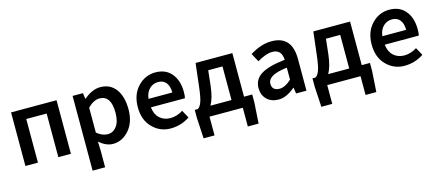

<svg xmlns="http://www.w3.org/2000/svg" viewBox="-50 -1005 3879 1700"><g transform="rotate(-15 1889.0 -154.5)"><path d="M73.2 0V-491.2H490.2V0H375V-399.9H188V0Z M965.8 -252Q965.8 -407.7 859.9 -408.2Q808.1 -408.2 752 -353V-124Q801.3 -83 851.6 -83Q901.9 -83 934.1 -127Q966.3 -170.9 965.8 -252ZM637.2 193.8V-491.2H731.9L739.7 -439H744.1Q819.3 -502.9 892.1 -502.9Q982.9 -502.9 1033.7 -435.5Q1084.5 -368.2 1085 -250Q1085 -131.8 1022.9 -60.1Q960.9 11.7 875 12.2Q813 12.2 749 -42L752 40V193.8Z M1498 -292Q1498 -350.1 1472.4 -382.1Q1446.8 -414.1 1399.9 -414.1Q1353 -414.1 1319.8 -382.1Q1286.6 -350.1 1279.8 -292ZM1598.1 -270Q1598.1 -233.9 1592.8 -213.9H1280.8Q1287.6 -148.9 1326.7 -113Q1365.7 -77.1 1424.8 -77.1Q1483.9 -77.1 1540 -112.8L1579.1 -41Q1499 12.2 1402.6 12.2Q1306.2 12.2 1237.5 -57.4Q1168.9 -127 1168.9 -243.7Q1168.9 -360.4 1236.3 -431.6Q1303.7 -502.9 1397.9 -502.9Q1492.2 -502.9 1545.2 -439.5Q1598.1 -376 1598.1 -270Z M1986.8 -91.8V-399.9H1856L1840.8 -259.8Q1827.6 -148.9 1793.9 -91.8ZM1760.7 0V171.9H1660.6L1649.9 -17.1V-91.8H1677.7Q1698.7 -103 1713.9 -142.6Q1729 -182.1 1740.7 -285.2L1764.6 -491.2H2101.6V-91.8H2176.8V-17.1L2164.6 171.9H2065.9V0Z M2427.2 -78.1Q2475.1 -78.1 2534.2 -131.8V-242.2Q2438 -230 2397.2 -205.1Q2356.4 -180.2 2356.4 -141.1Q2356.4 -78.1 2427.2 -78.1ZM2245.1 -131.8Q2245.1 -210.9 2314.2 -254.4Q2383.3 -297.9 2534.2 -314Q2530.3 -410.2 2444.3 -410.2Q2387.2 -410.2 2306.2 -361.8L2264.2 -439Q2366.2 -502.9 2461.9 -502.9Q2649.4 -502.9 2649.4 -291V0H2554.2L2546.4 -54.2H2542.5Q2464.4 12.2 2394.8 12.2Q2325.2 12.2 2285.2 -27.8Q2245.1 -67.9 2245.1 -131.8Z M3065.9 -91.8V-399.9H2935.1L2919.9 -259.8Q2906.7 -148.9 2873 -91.8ZM2839.8 0V171.9H2739.7L2729 -17.1V-91.8H2756.8Q2777.8 -103 2793 -142.6Q2808.1 -182.1 2819.8 -285.2L2843.8 -491.2H3180.7V-91.8H3255.9V-17.1L3243.7 171.9H3145V0Z M3641.6 -292Q3641.6 -350.1 3616 -382.1Q3590.3 -414.1 3543.5 -414.1Q3496.6 -414.1 3463.4 -382.1Q3430.2 -350.1 3423.3 -292ZM3741.7 -270Q3741.7 -233.9 3736.3 -213.9H3424.3Q3431.2 -148.9 3470.2 -113Q3509.3 -77.1 3568.4 -77.1Q3627.4 -77.1 3683.6 -112.8L3722.7 -41Q3642.6 12.2 3546.1 12.2Q3449.7 12.2 3381.1 -57.4Q3312.5 -127 3312.5 -243.7Q3312.5 -360.4 3379.9 -431.6Q3447.3 -502.9 3541.5 -502.9Q3635.7 -502.9 3688.7 -439.5Q3741.7 -376 3741.7 -270Z"/></g></svg>

Font: SourceSansPro-Semibold
Style: Regular
Weight: 600
Designer: Paul D. Hunt
Foundry: Adobe Systems Incorporated
Version: Version 2.020;PS 2.0;hotconv 1.0.86;makeotf.lib2.5.63406